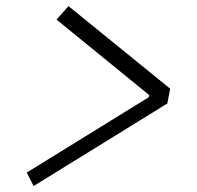

<svg xmlns="http://www.w3.org/2000/svg" viewBox="-20 -644 660 642"><path d="M92.5 -22 539.5 -298 549 -347.5 209 -623.5 169 -578.5 479 -326 477.5 -319 69.5 -67Z"/></svg>

Font: Monaspace Neon ExtraLight
Style: Italic
Weight: 200
Italic angle: -11°
Designer: Riley Cran & the Lettermatic Team
Foundry: Lettermatic
Version: Version 1.200 (Monaspace Neon)